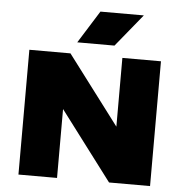

<svg xmlns="http://www.w3.org/2000/svg" viewBox="-55 -858 871 912"><g transform="rotate(5 380.0 -402.5)"><path d="M66.5 0V-595H262.5L537 -231.5H510V-595H694V0H498.5L224 -363.5H250.5V0ZM290 -650 387 -805H594L467.5 -650Z"/></g></svg>

Font: Encode Sans SC SemiExpanded ExtraBold
Style: Regular
Weight: 800
Width: 6
Designer: Multiple Designers
Foundry: Impallari Type
Version: Version 3.002